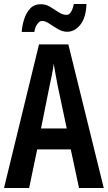

<svg xmlns="http://www.w3.org/2000/svg" viewBox="-20 -935 536 955"><path d="M373 0 332 -192H165L125 0H0L174 -714H320L496 0ZM267 -508Q260 -542 256 -567Q252 -592 247 -618Q245 -595 238.5 -564.5Q232 -534 227 -510L184 -296H312ZM88 -776Q90 -807 100 -839Q110 -871 130 -892.5Q150 -914 183 -914Q208 -914 229.5 -901Q251 -888 271 -874.5Q291 -861 311 -861Q325 -861 334 -877Q343 -893 347 -915H410Q408 -848 380 -812.5Q352 -777 314 -777Q291 -777 268 -790.5Q245 -804 225 -817.5Q205 -831 189 -831Q177 -831 165.5 -815.5Q154 -800 151 -776Z"/></svg>

Font: Noto Sans Kannada ExtraCondensed SemiBold
Style: Regular
Weight: 600
Width: 2
Designer: Jelle Bosma - Monotype Design Team
Foundry: Monotype Imaging Inc.
Version: Version 2.005; ttfautohint (v1.8.4.7-5d5b)